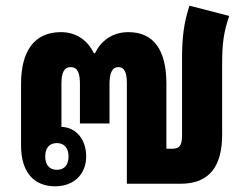

<svg xmlns="http://www.w3.org/2000/svg" viewBox="-20 -646 862 675"><path d="M174 9C243 9 283 -37 283 -96C283 -153 250 -198 196 -200V-353C196 -388 204 -410 229 -410C254 -410 261 -386 261 -352V-212H365V-352C365 -386 373 -410 396 -410C418 -410 426 -390 426 -353V0H615C720 0 761 -66 761 -173V-424C761 -489 766 -534 786 -590L646 -626C626 -563 620 -515 620 -440V-170C620 -131 609 -123 583 -123H565V-351C565 -467 523 -533 431 -533C372 -533 333 -499 314 -459H310C291 -499 253 -533 194 -533C101 -533 54 -467 54 -351V-135C54 -35 104 9 174 9ZM180 -49C154 -49 139 -66 139 -96C139 -126 154 -143 180 -143C206 -143 221 -125 221 -96C221 -66 206 -49 180 -49Z"/></svg>

Font: Noto Sans Thai Looped Condensed ExtraBold
Style: Regular
Weight: 800
Width: 3
Designer: Sasikarn Vongin, Ben Mitchell
Foundry: The Fontpad Ltd
Version: Version 1.001